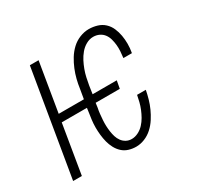

<svg xmlns="http://www.w3.org/2000/svg" viewBox="-121 -669 842 819"><g transform="rotate(-30 300.0 -260.0)"><path d="M331 8Q312 8 294.5 2.5Q277 -3 264 -15Q251 -27 242.5 -43Q234 -59 229.5 -76.5Q225 -94 223 -112.5Q221 -131 221 -149.5Q221 -168 223.5 -187.5Q226 -207 229 -226L231 -241H107L67 0H24L111 -520H154L114 -279H238L246 -326Q249 -348 254.5 -370Q260 -392 269 -414Q278 -436 290.5 -456.5Q303 -477 320.5 -493.5Q338 -510 360.5 -519Q383 -528 405 -528Q426 -528 446 -522Q466 -516 480.5 -502.5Q495 -489 503 -470.5Q511 -452 514.5 -432Q518 -412 518 -391Q518 -370 514 -348Q514 -348 514 -347.5Q514 -347 514 -347H472Q472 -347 472 -347Q472 -347 472 -348Q474 -363 475 -379Q476 -395 474.5 -410Q473 -425 469 -439.5Q465 -454 456.5 -465.5Q448 -477 434.5 -483.5Q421 -490 405 -490Q387 -490 370 -480.5Q353 -471 340.5 -456Q328 -441 319.5 -424.5Q311 -408 304.5 -390.5Q298 -373 294 -355Q290 -337 287 -319L281 -279H400L393 -241H274L271 -219Q268 -205 266.5 -190.5Q265 -176 264 -161.5Q263 -147 263.5 -133Q264 -119 266 -105Q268 -91 272 -78Q276 -65 284 -54Q292 -43 304 -36.5Q316 -30 331 -30Q347 -30 363 -38Q379 -46 391 -59Q403 -72 411.5 -87Q420 -102 426.5 -118Q433 -134 437 -150Q441 -166 444 -182H487Q483 -161 477 -140Q471 -119 462 -99Q453 -79 440.5 -59.5Q428 -40 411 -24.5Q394 -9 373 -0.5Q352 8 331 8Z"/></g></svg>

Font: Iosevka SS04 XLt Ex Obl
Style: Regular
Weight: 200
Width: 7
Italic angle: -9°
Monospace: yes
Designer: Belleve Invis
Foundry: Belleve Invis
Version: Version 19.0.0; ttfautohint (v1.8.4)